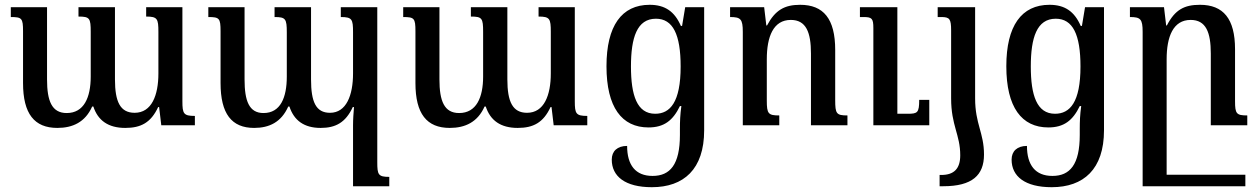

<svg xmlns="http://www.w3.org/2000/svg" viewBox="-20 -522 5244 800"><path d="M589 -492V-453C636 -453 640 -444 640 -389V-216C640 -125 612 -52 541 -52C481 -52 459 -98 459 -191V-492H307V-453C354 -453 358 -446 358 -389V-203C358 -116 330 -51 258 -51C196 -51 176 -101 176 -191V-492H25V-451C71 -451 76 -446 76 -392V-176C76 -48 123 11 219 11C283 11 335 -13 364 -78H369C388 -20 431 11 502 11C567 11 609 -11 639 -76H643L652 0H792V-39C745 -39 740 -48 740 -100V-492Z M1400 -492V-451C1447 -451 1451 -442 1451 -388V-216C1451 -125 1423 -52 1355 -52C1296 -52 1276 -98 1276 -191V-492H1124V-451C1170 -451 1175 -444 1175 -387V-203C1175 -116 1149 -51 1078 -51C1018 -51 999 -101 999 -191V-492H848V-451C894 -451 899 -446 899 -392V-176C899 -48 945 11 1039 11C1102 11 1152 -13 1181 -78H1186C1205 -20 1247 11 1316 11C1378 11 1420 -11 1450 -76H1455C1453 -51 1451 -26 1451 0V254H1602V215C1556 215 1552 206 1552 154V-492Z M2224 -492V-453C2271 -453 2275 -444 2275 -389V-216C2275 -125 2247 -52 2176 -52C2116 -52 2094 -98 2094 -191V-492H1942V-453C1989 -453 1993 -446 1993 -389V-203C1993 -116 1965 -51 1893 -51C1831 -51 1811 -101 1811 -191V-492H1660V-451C1706 -451 1711 -446 1711 -392V-176C1711 -48 1758 11 1854 11C1918 11 1970 -13 1999 -78H2004C2023 -20 2066 11 2137 11C2202 11 2244 -11 2274 -76H2278L2287 0H2427V-39C2380 -39 2375 -48 2375 -100V-492Z M2696 258C2829 258 2914 183 2914 21V-492H2835L2822 -414H2817C2791 -474 2751 -502 2687 -502C2570 -502 2507 -414 2507 -246C2507 -75 2571 9 2682 9C2747 9 2784 -20 2813 -80H2819C2814 -44 2813 -16 2813 15V40C2813 164 2772 211 2699 211C2628 211 2593 166 2593 86C2552 86 2529 108 2529 143C2529 213 2585 258 2696 258ZM2710 -48C2634 -48 2609 -125 2609 -245C2609 -365 2634 -444 2713 -444C2784 -444 2816 -378 2816 -245C2816 -96 2772 -48 2710 -48Z M3511 -41C3465 -41 3460 -48 3460 -105V-314C3460 -444 3411 -502 3314 -502C3249 -502 3210 -480 3176 -416H3173L3164 -492H3022V-451C3066 -451 3075 -443 3075 -389V0H3227V-41C3181 -41 3175 -48 3175 -103V-275C3175 -369 3202 -439 3275 -439C3339 -439 3359 -387 3359 -299V0H3511ZM3852 -106H3810C3810 -52 3803 -48 3762 -48H3719V-492H3563V-451H3578C3613 -451 3619 -445 3619 -405V0H3852Z M3943 -112C3943 1 3981 39 3981 125C3981 180 3956 207 3902 207H3895V254H3910C4031 254 4080 208 4080 122C4080 31 4043 -5 4043 -112V-492H3887V-451H3902C3937 -451 3943 -443 3943 -395Z M4362 258C4495 258 4580 183 4580 21V-492H4501L4488 -414H4483C4457 -474 4417 -502 4353 -502C4236 -502 4173 -414 4173 -246C4173 -75 4237 9 4348 9C4413 9 4450 -20 4479 -80H4485C4480 -44 4479 -16 4479 15V40C4479 164 4438 211 4365 211C4294 211 4259 166 4259 86C4218 86 4195 108 4195 143C4195 213 4251 258 4362 258ZM4376 -48C4300 -48 4275 -125 4275 -245C4275 -365 4300 -444 4379 -444C4450 -444 4482 -378 4482 -245C4482 -96 4438 -48 4376 -48Z M5126 -100V-317C5126 -444 5077 -502 4980 -502C4915 -502 4876 -482 4842 -416H4839L4830 -492H4688V-451C4732 -451 4741 -443 4741 -389V254H5169V206H4841V-275C4841 -369 4868 -439 4941 -439C5005 -439 5025 -387 5025 -299V0H5177V-41C5132 -41 5126 -48 5126 -100Z"/></svg>

Font: Noto Serif Armenian SemiCondensed Medium
Style: Regular
Weight: 500
Width: 4
Designer: Monotype Design Team
Foundry: Monotype Imaging Inc.
Version: Version 2.008